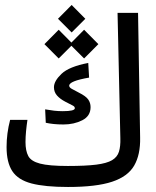

<svg xmlns="http://www.w3.org/2000/svg" viewBox="-20 -745 626 768"><path d="M252 2.9Q159.7 2.9 106 -11.2Q52.2 -25.4 29.3 -60.3Q6.3 -95.2 6.3 -156.7Q6.3 -211.4 20.5 -265.6H89.8Q86.4 -243.2 84.2 -220Q82 -196.8 82 -176.8Q82 -142.1 93 -121.1Q104 -100.1 140.1 -90.6Q176.3 -81.1 251.5 -81.1Q322.8 -81.1 365 -86.4Q407.2 -91.8 428.2 -104.2Q449.2 -116.7 455.8 -138.2Q462.4 -159.7 461.4 -191.4L450.2 -693.4H532.2L540.5 -194.8Q542 -126.5 516.8 -82.8Q491.7 -39.1 428.5 -18.1Q365.2 2.9 252 2.9ZM233.9 -247.1Q212.4 -247.1 194.3 -249Q176.3 -251 163.1 -253.9L160.6 -307.6Q179.7 -304.2 196.5 -302.2Q213.4 -300.3 231 -300.3Q279.3 -300.3 279.3 -312Q279.3 -318.4 272 -322.3Q264.6 -326.2 241.7 -337.9Q220.2 -349.1 208 -363Q195.8 -377 195.8 -396Q195.8 -420.9 226.1 -449.7Q256.3 -478.5 333 -493.2L336.4 -434.6Q256.8 -420.9 256.8 -402.3Q256.8 -395.5 266.6 -389.9Q276.4 -384.3 295.4 -374.5Q323.7 -360.4 333 -346.9Q342.3 -333.5 342.3 -316.4Q342.3 -280.8 309.1 -263.9Q275.9 -247.1 233.9 -247.1ZM316.4 -511.2 265.6 -562 214.8 -511.2 157.7 -568.4 214.8 -626 265.6 -574.7 316.4 -626 373.5 -568.4ZM266.6 -615.2 211.9 -669.9 266.6 -725.1 321.3 -669.9Z"/></svg>

Font: Cascadia Mono NF SemiLight
Style: Regular
Weight: 350
Monospace: yes
Designer: Aaron Bell
Foundry: Saja Typeworks
Version: Version 2404.023; ttfautohint (v1.8.4)